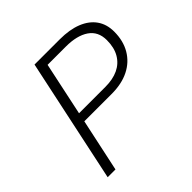

<svg xmlns="http://www.w3.org/2000/svg" viewBox="-172 -822 976 976"><g transform="rotate(-45 316.0 -334.0)"><path d="M66 0 208 -668H389Q460 -668 510 -648Q560 -628 586.5 -590.5Q613 -553 613 -500Q613 -434 584.5 -385.5Q556 -337 504 -311Q452 -285 379 -285H183L122 0ZM193 -333H383Q436 -333 474.5 -351Q513 -369 534.5 -405.5Q556 -442 556 -496Q556 -558 510.5 -589Q465 -620 385 -620H254Z"/></g></svg>

Font: Atkinson Hyperlegible Mono ExtraLight
Style: Italic
Weight: 200
Italic angle: -12°
Monospace: yes
Designer: Elliott Scott, Megan Eiswerth, Linus Boman, Theodore Petrosky, Letters from Sweden
Foundry: Applied Design Works, Letters from Sweden
Version: Version 2.001